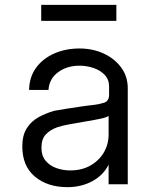

<svg xmlns="http://www.w3.org/2000/svg" viewBox="-20 -760 640 792"><path d="M258 12Q176 12 124 -31.5Q72 -75 72 -156Q72 -202 90.5 -231Q109 -260 139 -276.5Q169 -293 204 -303Q225 -307 254.5 -311.5Q284 -316 314 -320.5Q344 -325 365 -327Q390 -330 410 -336.5Q430 -343 430 -370V-403Q430 -432 412 -451Q394 -470 366 -479.5Q338 -489 308 -489Q256 -489 219.5 -462Q183 -435 180 -389H100Q101 -442 128.5 -480Q156 -518 203 -539Q250 -560 308 -560Q362 -560 407 -539.5Q452 -519 479.5 -482Q507 -445 507 -396V0H428V-81Q407 -38 361.5 -13Q316 12 258 12ZM270 -57Q317 -57 352.5 -77Q388 -97 408 -130.5Q428 -164 428 -206V-282Q421 -276 395.5 -270.5Q370 -265 336.5 -259.5Q303 -254 270 -248Q237 -242 216 -235Q186 -224 168.5 -205Q151 -186 151 -151Q151 -117 168.5 -96.5Q186 -76 213 -66.5Q240 -57 270 -57ZM150 -674V-740H460V-674Z"/></svg>

Font: Tiny Light
Style: Regular
Weight: 300
Monospace: yes
Designer: Philipp Nurullin, Konstantin Bulenkov
Foundry: JetBrains
Version: Version 2.251; ttfautohint (v1.8.4.7-5d5b)